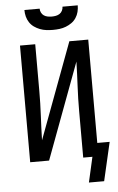

<svg xmlns="http://www.w3.org/2000/svg" viewBox="-69 -1001 738 1205"><g transform="rotate(-5 300.0 -398.0)"><path d="M300 -815Q279 -815 258.5 -817.5Q238 -820 218.5 -827.5Q199 -835 182 -847Q165 -859 153.5 -876.5Q142 -894 137 -914Q132 -934 132 -955H228Q228 -942 234 -930Q240 -918 250.5 -911Q261 -904 274 -901.5Q287 -899 300 -899Q313 -899 326 -901.5Q339 -904 349.5 -911Q360 -918 366 -930Q372 -942 372 -955H468Q468 -934 463 -914Q458 -894 446.5 -876.5Q435 -859 418 -847Q401 -835 381.5 -827.5Q362 -820 341.5 -817.5Q321 -815 300 -815ZM441 159 477 0H419V-294Q419 -372 423 -449Q427 -526 429 -604L204 0H85V-735H181V-441Q181 -363 177 -286Q173 -209 171 -131L396 -735H515V-84H593L537 159Z"/></g></svg>

Font: Iosevka Curly Medium Extended
Style: Regular
Weight: 500
Width: 7
Monospace: yes
Designer: Belleve Invis
Foundry: Belleve Invis
Version: Version 11.1.0; ttfautohint (v1.8.3)